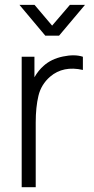

<svg xmlns="http://www.w3.org/2000/svg" viewBox="-20 -775 388 795"><path d="M69.8 0V-540H122.6V-455.1Q139.2 -483.9 160.6 -502.4Q191.9 -530.8 240.5 -541Q289.1 -551.3 323.2 -540V-485.4Q241.7 -503.9 187.5 -457.5Q150.4 -425.3 139.2 -378.4Q127.9 -331.5 127.9 -267.6V0ZM60.5 -754.9H123L195.8 -668.9L269.5 -754.9H332L224.6 -627.4H167.5Z"/></svg>

Font: Manrope Light
Style: Regular
Weight: 300
Designer: Mikhail Sharanda
Foundry: Mikhail Sharanda
Version: Version 4.505;FEAKit 1.0